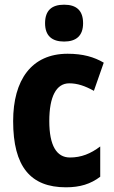

<svg xmlns="http://www.w3.org/2000/svg" viewBox="-20 -788 487 818"><path d="M253 -768C201 -768 172 -744 172 -689C172 -635 202 -611 253 -611C304 -611 334 -635 334 -689C334 -743 306 -768 253 -768ZM261 10C321 10 366 -4 407 -35V-164C366 -133 326 -117 278 -117C221 -117 190 -168 190 -272C190 -377 220 -433 275 -433C310 -433 342 -422 380 -401L422 -521C381 -545 334 -559 268 -559C114 -559 36 -447 36 -272C36 -78 110 10 261 10Z"/></svg>

Font: Noto Sans Gurmukhi Condensed ExtraBold
Style: Regular
Weight: 800
Width: 3
Designer: Jelle Bosma - Monotype Design Team
Foundry: Monotype Imaging Inc.
Version: Version 2.004